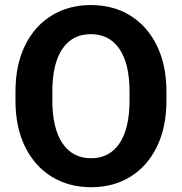

<svg xmlns="http://www.w3.org/2000/svg" viewBox="-20 -741 729 770"><path d="M647.5 -372.1V-338.4Q647.5 -230.5 609.1 -152.3Q570.8 -74.2 502.9 -32.2Q435.1 9.8 345.2 9.8Q256.3 9.8 187.7 -32.2Q119.1 -74.2 80.6 -152.3Q42 -230.5 42 -338.4V-372.1Q42 -480.5 80.3 -558.6Q118.7 -636.7 187 -678.7Q255.4 -720.7 344.2 -720.7Q434.1 -720.7 502.2 -678.7Q570.3 -636.7 608.9 -558.6Q647.5 -480.5 647.5 -372.1ZM499.5 -338.4V-373Q499.5 -485.4 459 -544.7Q418.5 -604 344.2 -604Q270 -604 230 -544.7Q189.9 -485.4 189.9 -373V-338.4Q189.9 -226.6 230.5 -166.5Q271 -106.4 345.2 -106.4Q419.4 -106.4 459.5 -166.5Q499.5 -226.6 499.5 -338.4Z"/></svg>

Font: Vazirmatn UI
Style: Bold
Weight: 700
Designer: Saber Rastikerdar
Foundry: Saber Rastikerdar
Version: Version 33.003